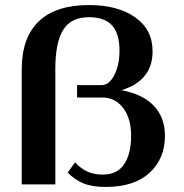

<svg xmlns="http://www.w3.org/2000/svg" viewBox="-20 -730 729 760"><path d="M248 -47 277 -87Q300 -63 325.5 -51Q351 -39 387 -39Q444 -39 471.5 -80Q499 -121 499 -193Q499 -261 467.5 -302.5Q436 -344 385 -344H285V-393H382Q412 -393 432.5 -433Q453 -473 453 -529Q453 -598 423 -630Q393 -662 332 -662Q261 -662 230 -611.5Q199 -561 199 -458V0H66V-455Q66 -581 133.5 -645.5Q201 -710 332 -710Q446 -710 515 -661.5Q584 -613 584 -527Q584 -411 461 -373Q546 -357 589.5 -310.5Q633 -264 633 -193Q633 -102 572 -46Q511 10 399 10Q344 10 309.5 -4.5Q275 -19 248 -47Z"/></svg>

Font: Fahkwang SemiBold
Style: Regular
Weight: 600
Designer: Suppakit Chalermlarp | Katatrad Co.,Ltd.
Foundry: Cadson Demak Co.,Ltd.
Version: Version 1.000; ttfautohint (v1.6)